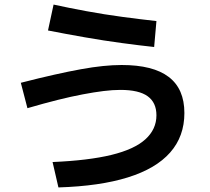

<svg xmlns="http://www.w3.org/2000/svg" viewBox="-20 -810 920 840"><path d="M210 -101.1Q366.7 -107.8 467.2 -132.2Q567.8 -156.7 616.1 -200.6Q664.4 -244.4 664.4 -305.6Q664.4 -361.1 626.1 -388.9Q587.8 -416.7 506.7 -416.7Q473.3 -416.7 432.8 -411.7Q392.2 -406.7 342.2 -397.2Q292.2 -387.8 232.2 -372.8Q172.2 -357.8 100 -336.7L71.1 -447.8Q153.3 -468.9 217.8 -483.3Q282.2 -497.8 334.4 -507.2Q386.7 -516.7 430 -521.1Q473.3 -525.6 512.2 -525.6Q650 -525.6 718.3 -473.3Q786.7 -421.1 786.7 -315.6Q786.7 -213.3 724.4 -142.8Q662.2 -72.2 539.4 -33.9Q416.7 4.4 235.6 10ZM654.4 -604.4Q591.1 -611.1 512.8 -621.7Q434.4 -632.2 351.7 -646.7Q268.9 -661.1 190 -676.7L214.4 -790Q280 -775.6 358.3 -761.1Q436.7 -746.7 515.6 -736.1Q594.4 -725.6 664.4 -717.8Z"/></svg>

Font: Paperlogy 6 SemiBold
Style: Regular
Weight: 600
Designer: redesigned by Lee Juim, glyphs from Gmarket Sans & Montserrat
Foundry: PT&
Version: Version 1.001